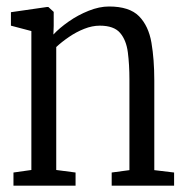

<svg xmlns="http://www.w3.org/2000/svg" viewBox="-20 -586 578 606"><path d="M79 -49.5V-488L14.5 -505V-547.5L129 -564H132.5L149.5 -548.5V-504.5L148.5 -477Q167.5 -497.5 196.8 -518Q226 -538.5 259.8 -552Q293.5 -565.5 324 -565.5Q388.5 -565.5 418.8 -534.8Q449 -504 458 -451.2Q467 -398.5 467 -332V-49L529.5 -41.5V0H332.5V-41.5L388.5 -49V-335Q388.5 -382 383.5 -420.8Q378.5 -459.5 359 -482.2Q339.5 -505 295 -505Q271 -505 245.8 -495Q220.5 -485 197.5 -469.2Q174.5 -453.5 157.5 -437.5V-49.5L218.5 -41.5V0H22.5V-41.5Z"/></svg>

Font: Merriweather 24pt SemiCondensed Light
Style: Regular
Weight: 300
Width: 4
Designer: Eben Sorkin
Foundry: Eben Sorkin
Version: Version 2.100